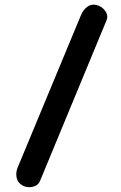

<svg xmlns="http://www.w3.org/2000/svg" viewBox="-20 -740 516 816"><path d="M74.2 47.4Q54.7 36.1 50.5 14.4Q46.4 -7.3 55.2 -28.3L324.2 -675.8Q333 -697.3 350.3 -710.7Q367.7 -724.1 389.6 -718.8Q412.1 -713.9 426.8 -694.1Q441.4 -674.3 432.6 -653.3L150.4 28.3Q141.6 49.3 117.7 54.2Q93.8 59.1 74.2 47.4Z"/></svg>

Font: Mikhak-DS2-FD SemiBold
Style: Regular
Weight: 600
Designer: Amin Abedi
Version: Version 3.2